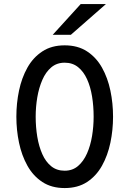

<svg xmlns="http://www.w3.org/2000/svg" viewBox="-20 -942 656 974"><path d="M308 12Q241.5 12 194.8 -18.8Q148 -49.5 119 -101.5Q90 -153.5 76.5 -218Q63 -282.5 63 -350Q63 -418 76.5 -482.5Q90 -547 119 -598.8Q148 -650.5 194.8 -681.2Q241.5 -712 308 -712Q375 -712 421.8 -681.2Q468.5 -650.5 497.5 -598.8Q526.5 -547 540 -482.5Q553.5 -418 553.5 -350Q553.5 -282.5 540 -218Q526.5 -153.5 497.5 -101.5Q468.5 -49.5 421.8 -18.8Q375 12 308 12ZM308 -76Q348 -76 376 -100Q404 -124 421.5 -163.8Q439 -203.5 447 -252Q455 -300.5 455 -350Q455 -403.5 447 -452.8Q439 -502 421.5 -540.5Q404 -579 376 -601.5Q348 -624 308 -624Q268 -624 240 -600.2Q212 -576.5 194.8 -536.8Q177.5 -497 169.2 -448.5Q161 -400 161 -350Q161 -297 169.2 -247.8Q177.5 -198.5 194.8 -159.8Q212 -121 240 -98.5Q268 -76 308 -76ZM247.5 -765.5 389.5 -921.5H517.5L339.5 -765.5Z"/></svg>

Font: Overpass Mono Medium
Style: Regular
Weight: 500
Monospace: yes
Designer: Delve Withrington, Dave Bailey
Foundry: Delve Fonts LLC
Version: Version 4.000